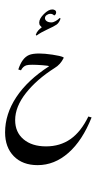

<svg xmlns="http://www.w3.org/2000/svg" viewBox="-20 -1228 911 1824"><path d="M28.3 29.8Q28.3 -144 135 -305.4Q241.7 -466.8 446.3 -598.6Q442.9 -604 385 -608.4Q327.1 -612.8 288.1 -612.8Q248 -612.8 231.7 -607.9Q215.3 -603 202.1 -591.1Q189 -579.1 179.2 -560.1L153.8 -567.9Q172.4 -624 197.3 -657.5Q222.2 -690.9 255.6 -705.3Q289.1 -719.7 352.5 -719.7Q403.3 -719.7 478.5 -708.7Q553.7 -697.8 583.5 -683.6L584.5 -676.8Q553.7 -614.3 499 -582Q329.6 -474.6 226.8 -344.5Q124 -214.4 124 -86.9Q124 28.3 203.9 95.5Q283.7 162.6 417.5 162.6Q550.3 162.6 649.7 93.3Q749 23.9 819.3 -121.1L850.1 -112.3Q762.7 107.4 630.1 224.1Q497.6 340.8 337.4 340.8Q194.3 340.8 111.3 256.1Q28.3 171.4 28.3 29.8ZM421.9 -1018.6ZM366.7 575.7ZM449.2 -217.8ZM422.9 -1208.5ZM422.9 -990.2ZM555.7 -1051.8Q541.5 -1011.2 517.3 -994.1Q493.2 -977.1 432.1 -949.5Q371.1 -921.9 327.1 -890.1L319.8 -896.5Q327.1 -920.9 344.2 -939.5Q361.3 -958 374.5 -965.8L375.5 -969.2Q372.1 -975.6 362.3 -984.4Q352.5 -993.2 352.5 -1013.2Q352.5 -1050.3 396.5 -1094.2Q440.4 -1138.2 476.6 -1138.2Q491.2 -1138.2 502.2 -1131.1Q513.2 -1124 513.2 -1109.9Q513.2 -1100.1 508.5 -1092.8Q503.9 -1085.4 497.6 -1082.5H493.2Q479 -1096.7 459 -1096.7Q440.4 -1096.7 423.8 -1085.2Q407.2 -1073.7 407.2 -1056.2Q407.2 -1038.6 423.8 -1026.9Q440.4 -1015.1 469.2 -1015.1Q486.3 -1015.1 508.3 -1027.8Q530.3 -1040.5 546.9 -1057.1ZM422.9 -819.8ZM422.9 -1043ZM422.9 -907.7ZM422.9 -1171.4Z"/></svg>

Font: Noto Nastaliq Urdu
Style: Regular
Weight: 400
Designer: Monotype Design Team
Foundry: Monotype Imaging Inc.
Version: Version 1.02 uh